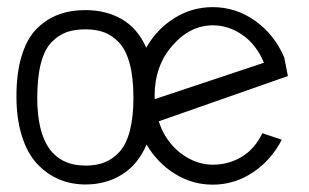

<svg xmlns="http://www.w3.org/2000/svg" viewBox="-20 -515 863 536"><path d="M716.8 -339.8Q696.3 -389.6 657.5 -417Q618.7 -444.3 574.2 -444.3Q510.7 -444.3 461.2 -387.7Q411.6 -331.1 411.6 -246.6Q411.6 -241.2 412.1 -238.3ZM84 -241.7Q84 -52.7 219.2 -52.7Q249 -52.7 272 -61.8Q294.9 -70.8 313.7 -91.3Q332.5 -111.8 342.5 -149.9Q352.5 -188 352.5 -241.7Q352.5 -297.9 342.3 -336.4Q332 -375 313 -395.5Q293.9 -416 271.2 -424.6Q248.5 -433.1 218.3 -433.1Q188 -433.1 165.5 -425Q143.1 -417 123.5 -396.7Q104 -376.5 94 -337.6Q84 -298.8 84 -241.7ZM388.2 -381.8Q418 -434.1 467 -464.6Q516.1 -495.1 573.7 -495.1Q638.7 -495.1 692.4 -456.8Q746.1 -418.5 773.4 -355L783.7 -302.7L423.3 -176.3Q430.7 -153.3 441.4 -135.7Q464.4 -98.1 500 -76.7Q535.6 -55.2 574.2 -55.2Q617.7 -55.2 654.3 -76.9Q690.9 -98.6 712.4 -143.1L766.6 -125Q737.3 -67.9 686 -33.7Q634.8 0.5 573.7 0.5Q517.1 0.5 468.5 -29.5Q419.9 -59.6 389.2 -111.3Q365.2 -55.7 320.6 -27.8Q275.9 0 219.2 0Q178.7 0 144.3 -14.6Q109.9 -29.3 83 -58.3Q56.2 -87.4 41 -135.5Q25.9 -183.6 25.9 -246.1Q25.9 -312 40.8 -360.1Q55.7 -408.2 82.8 -435.1Q109.9 -461.9 143.6 -474.4Q177.2 -486.8 218.8 -486.8Q275.9 -486.8 320.1 -461.4Q364.3 -436 388.2 -381.8Z"/></svg>

Font: LaylaThuluth
Style: Regular
Weight: 400
Version: Version 2.0